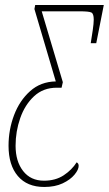

<svg xmlns="http://www.w3.org/2000/svg" viewBox="-20 -734 433 764"><path d="M156 10Q88 10 51 -33.5Q14 -77 14 -154Q14 -218 36 -276Q58 -334 100 -371.5Q142 -409 202 -410L117 -698L120 -714H393L363 -562H341Q345 -586 349 -613.5Q353 -641 353 -656Q353 -679 344 -684Q335 -689 296 -689H146L230 -407L225 -385H206Q152 -385 115.5 -351Q79 -317 60.5 -264Q42 -211 42 -154Q42 -92 72 -53.5Q102 -15 155 -15Q201 -15 233.5 -36.5Q266 -58 285 -88Q293 -84 293 -74Q293 -59 276.5 -39Q260 -19 229.5 -4.5Q199 10 156 10Z"/></svg>

Font: Noto Serif ExtraCondensed Thin
Style: Italic
Weight: 100
Width: 2
Italic angle: -12°
Designer: Monotype Design Team
Foundry: Monotype Imaging Inc.
Version: Version 2.013